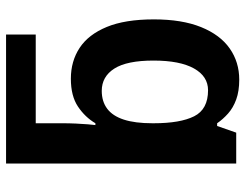

<svg xmlns="http://www.w3.org/2000/svg" viewBox="-108 -692 810 634"><g transform="rotate(-90 297.0 -375.0)"><path d="M351 10Q313 10 285.5 0Q258 -10 239 -27Q220 -44 207 -63H198L176 0H74V-760H500V-662H207V-574Q207 -552 206 -529.5Q205 -507 203.5 -489.5Q202 -472 201 -465H207Q227 -499 262 -522.5Q297 -546 354 -546Q412 -546 456 -517Q500 -488 525 -427.5Q550 -367 550 -272Q550 -179 524.5 -116Q499 -53 454 -21.5Q409 10 351 10ZM316 -93Q362 -93 388 -139.5Q414 -186 414 -273Q414 -361 387.5 -402.5Q361 -444 314 -444Q279 -444 255 -426Q231 -408 219 -371Q207 -334 207 -277V-272Q207 -185 230 -139Q253 -93 316 -93Z"/></g></svg>

Font: Noto Sans Display SemiBold
Style: Regular
Weight: 600
Designer: Monotype Design Team
Foundry: Monotype Imaging Inc.
Version: Version 2.003